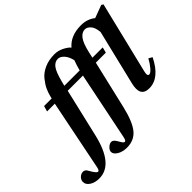

<svg xmlns="http://www.w3.org/2000/svg" viewBox="-304 -1028 1556 1556"><g transform="rotate(-45 474.0 -250.0)"><path d="M-94 168Q-94 145 -76 127Q-58 109 -34 109Q-24 109 -15.5 114.5Q-7 120 -4.5 124Q-2 128 5 140Q37 196 52 196Q65 196 71 169L194 -442H105L119 -490H206L211 -511Q219 -545 234.5 -577.5Q250 -610 279.5 -646.5Q309 -683 359.5 -705.5Q410 -728 475 -728Q516 -728 554 -709Q592 -690 611 -668Q674 -742 793 -742Q864 -742 916 -701L1026 -742L1042 -732L892 -115Q880 -68 903 -68Q919 -68 944 -97.5Q969 -127 990 -166L1021 -148Q942 12 824 12Q721 12 752 -115L867 -591Q862 -646 839.5 -671Q817 -696 791 -696Q757 -696 730 -660.5Q703 -625 683 -536L673 -490H791L779 -442H664L567 -28Q535 108 487 166Q439 224 356 224Q308 224 273.5 203.5Q239 183 239 156Q239 138 258.5 119Q278 100 299 100Q319 100 337 130Q355 161 362 169.5Q369 178 377 178Q389 178 396 146L516 -442H342L245 -28Q182 242 21 242Q-28 242 -61 220.5Q-94 199 -94 168ZM351 -490H527Q539 -537 555 -579Q544 -628 519 -655Q494 -682 468 -682Q434 -682 409 -650.5Q384 -619 361 -529Z"/></g></svg>

Font: Lingua Franca
Style: Bold Italic
Weight: 700
Italic angle: -13°
Version: Version 1.19